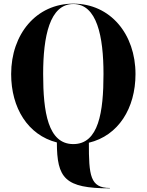

<svg xmlns="http://www.w3.org/2000/svg" viewBox="-20 -780 802 1050"><path d="M581 248C472.5 248 466 179 466 0.5C627 -38 721 -187.5 721 -375C721 -593 584 -760 381 -760C178 -760 41 -593 41 -375C41 -189.5 132.5 -41.5 291 -1C291.5 194.5 334 250 581 250ZM381 -758C510 -758 546 -582 546 -375C546 -168 520 8 381 8C242 8 216 -168 216 -375C216 -582 252 -758 381 -758Z"/></svg>

Font: Bodoni* 96pt
Style: Bold
Weight: 700
Version: Version 2.3